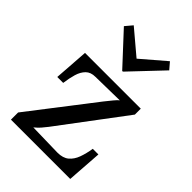

<svg xmlns="http://www.w3.org/2000/svg" viewBox="-226 -868 964 964"><g transform="rotate(45 256.0 -386.0)"><path d="M38 0V-51L301 -392Q317 -412 332.5 -431Q348 -450 356 -455L186 -452Q153 -452 134.5 -433.5Q116 -415 107 -384.5Q98 -354 93 -316H51L64 -500H460V-458L198 -109Q185 -92 173.5 -79Q162 -66 145 -52L320 -48Q359 -48 381 -66.5Q403 -85 414.5 -116.5Q426 -148 432 -187H472L459 0ZM260 -568 107 -733 139 -771 267 -663H268L395 -772L425 -737L265 -568Z"/></g></svg>

Font: Lora Medium
Style: Regular
Weight: 500
Designer: Olga Karpushina, Alexei Vanyashin (Cyrillic)
Foundry: Cyreal
Version: Version 3.004